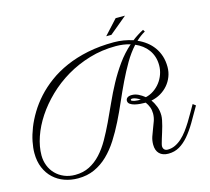

<svg xmlns="http://www.w3.org/2000/svg" viewBox="-124 -979 1325 1210"><g transform="rotate(-15 538.0 -374.0)"><path d="M885.3 -701.7Q853.5 -683.6 825.7 -657.2Q856 -644 881.6 -624.5Q907.2 -605 926 -579.1Q944.8 -553.2 955.3 -520.8Q965.8 -488.3 965.8 -449.2Q965.8 -416 954.3 -386.5Q942.9 -356.9 922.6 -333.3Q902.3 -309.6 874.3 -293.2Q846.2 -276.9 813 -270.5Q829.1 -248.5 839.1 -221.9Q849.1 -195.3 849.1 -164.1Q849.1 -151.4 845.7 -134Q842.3 -116.7 837.2 -97.7Q832 -78.6 825.9 -59.3Q819.8 -40 814.7 -23.4Q809.6 -6.8 806.2 5.9Q802.7 18.6 802.7 24.4Q802.7 38.6 810.8 46.6Q818.8 54.7 833 54.7Q858.9 54.7 881.8 43.7Q904.8 32.7 925 14.4Q945.3 -3.9 963.4 -28.1Q981.4 -52.2 997.8 -78.6Q1014.2 -105 1029.1 -131.6Q1043.9 -158.2 1058.1 -182.1L1076.2 -168.5Q1045.4 -113.8 1018.3 -68.1Q991.2 -22.5 962.9 10.5Q934.6 43.5 902.8 62Q871.1 80.6 830.6 80.6Q793 80.6 772.2 59.8Q751.5 39.1 751.5 1Q751.5 -25.4 759.3 -49.3Q767.1 -73.2 776.6 -96.2Q786.1 -119.1 793.9 -142.1Q801.8 -165 801.8 -189.9Q801.8 -211.9 794.7 -231Q787.6 -250 774.9 -267.1Q759.8 -267.1 740.5 -268.6Q721.2 -270 703.9 -274.4Q686.5 -278.8 674.8 -287.1Q663.1 -295.4 663.1 -309.1Q663.1 -321.3 672.9 -328.9Q682.6 -336.4 701.7 -336.4Q723.6 -336.4 744.1 -326.4Q764.6 -316.4 784.7 -300.3Q813 -306.6 837.4 -323.2Q861.8 -339.8 879.6 -363Q897.5 -386.2 907.5 -414.6Q917.5 -442.9 917.5 -472.7Q917.5 -503.4 909.2 -529.1Q900.9 -554.7 885.7 -575.2Q870.6 -595.7 850.1 -611.1Q829.6 -626.5 805.2 -636.7Q768.1 -596.2 737.3 -543.7Q706.5 -491.2 678.5 -432.9Q650.4 -374.5 624 -313.7Q597.7 -252.9 569.1 -195.6Q540.5 -138.2 508.1 -87.4Q475.6 -36.6 436.3 1.5Q397 39.6 348.9 61.5Q300.8 83.5 240.7 83.5Q193.8 83.5 152.8 68.8Q111.8 54.2 81.1 25.6Q50.3 -2.9 32.5 -44.9Q14.6 -86.9 14.6 -141.6Q14.6 -174.8 22.7 -215.8Q30.8 -256.8 48.3 -301.5Q65.9 -346.2 93.5 -391.8Q121.1 -437.5 159.9 -480.5Q198.7 -523.4 249.8 -561Q300.8 -598.6 365 -626.7Q429.2 -654.8 507.3 -670.9Q585.4 -687 678.7 -687Q710.4 -687 741.7 -681.9Q772.9 -676.8 802.2 -667Q819.3 -680.2 837.9 -692.1Q856.4 -704.1 877 -714.8ZM228.5 57.6Q281.2 57.6 322.3 36.6Q363.3 15.6 396.5 -20.3Q429.7 -56.2 457.3 -104.7Q484.9 -153.3 511 -208.3Q537.1 -263.2 563.7 -322.5Q590.3 -381.8 621.6 -439.5Q652.8 -497.1 690.9 -550.3Q729 -603.5 778.3 -647Q733.4 -660.2 684.1 -660.2Q593.3 -660.2 511.5 -635.7Q429.7 -611.3 359.6 -569.8Q289.6 -528.3 233.2 -473.6Q176.8 -418.9 137 -358.6Q97.2 -298.3 75.7 -235.6Q54.2 -172.9 54.2 -115.7Q54.2 -80.1 66.7 -48.3Q79.1 -16.6 102.1 6.8Q125 30.3 157.2 43.9Q189.5 57.6 228.5 57.6ZM750 -293.9Q737.8 -302.2 724.1 -308.1Q710.4 -314 700.2 -314Q693.4 -314 690.9 -312Q688.5 -310.1 688.5 -307.6Q688.5 -303.2 694.8 -300.5Q701.2 -297.9 710.7 -296.1Q720.2 -294.4 730.7 -293.9Q741.2 -293.5 750 -293.9ZM676.3 -735.8H642.6L729.5 -830.6H790.5Z"/></g></svg>

Font: Parisienne
Style: Regular
Weight: 400
Designer: Astigmatic (AOETI)
Foundry: Astigmatic (AOETI)
Version: Version 1.000